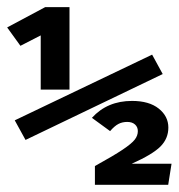

<svg xmlns="http://www.w3.org/2000/svg" viewBox="-34 -511 495 531"><path d="M78.6 -413.1 22.5 -384.3 -14.2 -435.1 90.8 -491.2H158.2V-263.2H78.6ZM6.8 -178.2 386.7 -359.9 416 -306.2 36.6 -124ZM330.1 -58.1H440.4L431.2 0H228.5V-51.8Q279.8 -80.1 304.9 -96.9Q330.1 -113.8 338.6 -124.8Q347.2 -135.7 347.2 -148.4Q347.2 -159.7 339.4 -166.7Q331.5 -173.8 317.9 -173.8Q304.2 -173.8 293.5 -168.2Q282.7 -162.6 270.5 -148.4L220.2 -185.1Q262.7 -231.9 331.1 -231.9Q378.4 -231.9 405 -210.7Q431.6 -189.5 431.6 -158.2Q431.6 -127.9 409.9 -106Q388.2 -84 330.1 -58.1Z"/></svg>

Font: Amiri Typewriter
Style: Bold
Weight: 700
Monospace: yes
Designer: Khaled Hosny
Version: Version 1.1